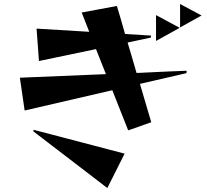

<svg xmlns="http://www.w3.org/2000/svg" viewBox="-20 -849 1040 966"><path d="M886 -711V-829L994 -771ZM625 -193 545 -395 104 -293 80 -458 513 -476 463 -602 176 -542 164 -705 429 -689 391 -786 568 -819Q568 -819 574 -799Q580 -779 589.5 -747Q599 -715 609 -678L740 -670L739 -660L622 -635Q634 -596 644 -561Q654 -526 660.5 -504.5Q667 -483 667 -482Q667 -482 692.5 -483Q718 -484 755.5 -486Q793 -488 830.5 -489.5Q868 -491 893.5 -492Q919 -493 919 -493L918 -481L684 -427L741 -234ZM765 -643V-773L884 -709ZM148 -188 149 -196 607 -76 520 97Z"/></svg>

Font: Reggae One
Style: Regular
Weight: 400
Designer: Fontworks Inc.
Foundry: Fontworks Inc.
Version: Version 1.100